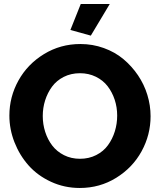

<svg xmlns="http://www.w3.org/2000/svg" viewBox="-20 -934 800 960"><path d="M434.1 -755.9 332 -784.2 383.8 -914.1H528.8ZM26.9 -356Q26.9 -449.7 72.3 -531.5Q117.7 -613.3 200 -663.6Q282.2 -713.9 381.8 -713.9Q443.4 -713.9 499 -693.8Q554.7 -673.8 596.7 -638.7Q638.7 -603.5 669.7 -557.9Q700.7 -512.2 716.8 -459.5Q732.9 -406.7 732.9 -353Q732.9 -259.8 688 -177.7Q643.1 -95.7 561 -44.9Q479 5.9 378.9 5.9Q302.2 5.9 235.4 -24.9Q168.5 -55.7 123.3 -106.4Q78.1 -157.2 52.5 -222.4Q26.9 -287.6 26.9 -356ZM379.9 -140.1Q424.8 -140.1 461.2 -158.7Q497.6 -177.2 520 -208.3Q542.5 -239.3 554.2 -277.3Q565.9 -315.4 565.9 -356Q565.9 -397.5 553.5 -435.3Q541 -473.1 518.1 -502.9Q495.1 -532.7 459.2 -550.3Q423.3 -567.9 379.9 -567.9Q335 -567.9 298.8 -549.6Q262.7 -531.2 240.2 -500.7Q217.8 -470.2 205.8 -432.6Q193.8 -395 193.8 -354Q193.8 -312.5 206.1 -274.4Q218.3 -236.3 241.2 -206.3Q264.2 -176.3 300 -158.2Q335.9 -140.1 379.9 -140.1Z"/></svg>

Font: Raleway-v4020 ExtraBold
Style: Regular
Weight: 800
Designer: Matt McInerney, Pablo Impallari, Rodrigo Fuenzalida
Foundry: Matt McInerney, Pablo Impallari, Rodrigo Fuenzalida
Version: Version 4.020;PS 004.020;hotconv 1.0.88;makeotf.lib2.5.64775